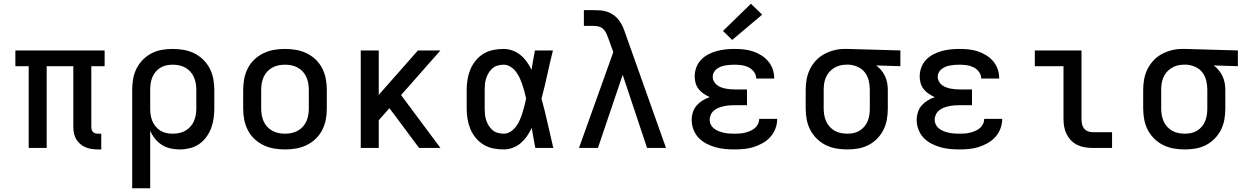

<svg xmlns="http://www.w3.org/2000/svg" viewBox="-20 -789 6640 1024"><path d="M502 8Q485 8 468.5 5.5Q452 3 436.5 -3.5Q421 -10 408 -21Q395 -32 386.5 -46.5Q378 -61 374.5 -77.5Q371 -94 371 -111V-436H229V0H133V-436H62V-520H538V-436H467V-111Q467 -104 469 -97Q471 -90 476 -85Q481 -80 488 -78Q495 -76 502 -76H520V8Z M685 215V-310Q685 -339 690 -368Q695 -397 708 -423Q721 -449 741.5 -470Q762 -491 788 -504.5Q814 -518 843 -523Q872 -528 901 -528Q930 -528 959.5 -523Q989 -518 1015.5 -505Q1042 -492 1063.5 -471Q1085 -450 1098.5 -424Q1112 -398 1117.5 -368.5Q1123 -339 1123 -310V-210Q1123 -183 1119 -156Q1115 -129 1105.5 -104Q1096 -79 1079.5 -57Q1063 -35 1041 -20Q1019 -5 992 1.5Q965 8 938 8Q913 8 888.5 2.5Q864 -3 843 -16.5Q822 -30 806.5 -49.5Q791 -69 781 -92V215ZM901 -76Q918 -76 935.5 -79.5Q953 -83 968 -91.5Q983 -100 995 -113Q1007 -126 1014 -142Q1021 -158 1024 -175.5Q1027 -193 1027 -210V-310Q1027 -327 1024 -344.5Q1021 -362 1014 -378Q1007 -394 995 -407Q983 -420 968 -428.5Q953 -437 935.5 -440.5Q918 -444 901 -444Q884 -444 867 -440.5Q850 -437 835.5 -428Q821 -419 810 -406Q799 -393 792.5 -377Q786 -361 783.5 -344Q781 -327 781 -310V-210Q781 -193 783.5 -176Q786 -159 792.5 -143.5Q799 -128 810 -114.5Q821 -101 835.5 -92Q850 -83 867 -79.5Q884 -76 901 -76Z M1500 8Q1470 8 1441 3Q1412 -2 1385 -15Q1358 -28 1336.5 -48.5Q1315 -69 1301.5 -95.5Q1288 -122 1282.5 -151Q1277 -180 1277 -210V-310Q1277 -340 1282.5 -369Q1288 -398 1301.5 -424.5Q1315 -451 1336.5 -471.5Q1358 -492 1385 -505Q1412 -518 1441 -523Q1470 -528 1500 -528Q1530 -528 1559 -523Q1588 -518 1615 -505Q1642 -492 1663.5 -471.5Q1685 -451 1698.5 -424.5Q1712 -398 1717.5 -369Q1723 -340 1723 -310V-210Q1723 -180 1717.5 -151Q1712 -122 1698.5 -95.5Q1685 -69 1663.5 -48.5Q1642 -28 1615 -15Q1588 -2 1559 3Q1530 8 1500 8ZM1500 -76Q1518 -76 1535 -79.5Q1552 -83 1567.5 -91.5Q1583 -100 1595 -113Q1607 -126 1614 -142Q1621 -158 1624 -175Q1627 -192 1627 -210V-310Q1627 -328 1624 -345Q1621 -362 1614 -378Q1607 -394 1595 -407Q1583 -420 1567.5 -428.5Q1552 -437 1535 -440.5Q1518 -444 1500 -444Q1482 -444 1465 -440.5Q1448 -437 1432.5 -428.5Q1417 -420 1405 -407Q1393 -394 1386 -378Q1379 -362 1376 -345Q1373 -328 1373 -310V-210Q1373 -192 1376 -175Q1379 -158 1386 -142Q1393 -126 1405 -113Q1417 -100 1432.5 -91.5Q1448 -83 1465 -79.5Q1482 -76 1500 -76Z M1904 0V-520H2000V-283L2209 -520H2329L2119 -282L2329 0H2215L2102 -152L2057 -212L2000 -148V0Z M2666 8Q2638 8 2610.5 2.5Q2583 -3 2559 -17.5Q2535 -32 2517 -54Q2499 -76 2488.5 -101.5Q2478 -127 2473.5 -154.5Q2469 -182 2469 -210V-310Q2469 -338 2473.5 -365.5Q2478 -393 2488.5 -418.5Q2499 -444 2517 -466Q2535 -488 2559 -502.5Q2583 -517 2610.5 -522.5Q2638 -528 2666 -528Q2690 -528 2713.5 -519.5Q2737 -511 2756 -495.5Q2775 -480 2789.5 -459.5Q2804 -439 2815 -417Q2819 -443 2823.5 -468.5Q2828 -494 2833 -520H2929Q2913 -456 2899 -391.5Q2885 -327 2868 -263Q2886 -198 2900.5 -132Q2915 -66 2931 0H2835Q2830 -27 2825 -53.5Q2820 -80 2816 -107Q2805 -84 2791 -63.5Q2777 -43 2758 -26.5Q2739 -10 2715 -1Q2691 8 2666 8ZM2666 -76Q2686 -76 2703 -87Q2720 -98 2732 -114Q2744 -130 2752 -148.5Q2760 -167 2766 -186Q2772 -205 2777 -224.5Q2782 -244 2786 -263Q2782 -282 2777 -301Q2772 -320 2765.5 -338.5Q2759 -357 2751 -374.5Q2743 -392 2731 -407.5Q2719 -423 2702 -433.5Q2685 -444 2666 -444Q2650 -444 2634.5 -439.5Q2619 -435 2607 -425Q2595 -415 2586.5 -401Q2578 -387 2573 -372Q2568 -357 2566.5 -341.5Q2565 -326 2565 -310V-210Q2565 -194 2566.5 -178.5Q2568 -163 2573 -148Q2578 -133 2586.5 -119Q2595 -105 2607 -95Q2619 -85 2634.5 -80.5Q2650 -76 2666 -76Z M3068 0 3251 -511 3225 -583Q3220 -597 3214 -610.5Q3208 -624 3197.5 -634Q3187 -644 3173 -647.5Q3159 -651 3144 -651H3094V-735H3144Q3164 -735 3183 -733.5Q3202 -732 3220.5 -725.5Q3239 -719 3254.5 -707.5Q3270 -696 3281.5 -680.5Q3293 -665 3301 -647.5Q3309 -630 3315 -611L3532 0H3431L3301 -390L3169 0Z M3897 8Q3871 8 3845.5 5.5Q3820 3 3795 -4Q3770 -11 3746.5 -23.5Q3723 -36 3705.5 -54.5Q3688 -73 3678.5 -98Q3669 -123 3669 -149Q3669 -170 3675.5 -190.5Q3682 -211 3695.5 -226.5Q3709 -242 3727 -253Q3745 -264 3765 -271Q3748 -279 3733 -289Q3718 -299 3706.5 -313.5Q3695 -328 3690 -345.5Q3685 -363 3685 -381Q3685 -406 3693.5 -429Q3702 -452 3718.5 -469.5Q3735 -487 3756.5 -498.5Q3778 -510 3801.5 -516.5Q3825 -523 3849 -525.5Q3873 -528 3897 -528Q3922 -528 3946.5 -525.5Q3971 -523 3994 -515.5Q4017 -508 4038.5 -495Q4060 -482 4076 -463.5Q4092 -445 4100.5 -421.5Q4109 -398 4109 -373Q4109 -373 4109 -372Q4109 -371 4109 -370H4013Q4013 -371 4013 -371Q4013 -371 4013 -371Q4013 -390 4001 -406Q3989 -422 3971.5 -430.5Q3954 -439 3935 -441.5Q3916 -444 3897 -444Q3885 -444 3872.5 -443Q3860 -442 3848 -440Q3836 -438 3824.5 -433.5Q3813 -429 3803 -421.5Q3793 -414 3787 -403Q3781 -392 3781 -380Q3781 -380 3781 -380Q3781 -380 3781 -380Q3781 -367 3787 -355.5Q3793 -344 3803 -336Q3813 -328 3825 -323.5Q3837 -319 3849.5 -316.5Q3862 -314 3874.5 -313Q3887 -312 3900 -312H3964V-228H3900Q3886 -228 3871.5 -227Q3857 -226 3842.5 -223Q3828 -220 3814.5 -215Q3801 -210 3789.5 -201Q3778 -192 3771.5 -178.5Q3765 -165 3765 -151Q3765 -137 3771.5 -124Q3778 -111 3789.5 -102.5Q3801 -94 3814 -89Q3827 -84 3841 -81Q3855 -78 3869 -77Q3883 -76 3897 -76Q3912 -76 3926 -77Q3940 -78 3954 -81.5Q3968 -85 3981 -90.5Q3994 -96 4005 -105Q4016 -114 4022.5 -127Q4029 -140 4029 -155H4125Q4125 -154 4125 -154Q4125 -154 4125 -154Q4125 -128 4115.5 -103Q4106 -78 4088.5 -58.5Q4071 -39 4048 -26Q4025 -13 4000 -5Q3975 3 3949 5.5Q3923 8 3897 8ZM3885 -576 3836 -624 3985 -769 4045 -711Z M4499 8Q4470 8 4440.5 3Q4411 -2 4384.5 -15Q4358 -28 4336.5 -49Q4315 -70 4301.5 -96Q4288 -122 4282.5 -151.5Q4277 -181 4277 -210V-310Q4277 -338 4282 -366Q4287 -394 4299.5 -419.5Q4312 -445 4331.5 -466Q4351 -487 4376 -500.5Q4401 -514 4428.5 -521Q4456 -528 4484 -528Q4488 -528 4492 -528Q4496 -528 4500 -528L4782 -520V-436L4653 -440Q4668 -429 4680 -414.5Q4692 -400 4700 -383Q4708 -366 4711.5 -347.5Q4715 -329 4715 -310V-210Q4715 -181 4710 -152Q4705 -123 4692 -97Q4679 -71 4658.5 -50Q4638 -29 4612 -15.5Q4586 -2 4557 3Q4528 8 4499 8ZM4499 -76Q4516 -76 4533 -79.5Q4550 -83 4564.5 -92Q4579 -101 4590 -114Q4601 -127 4607.5 -143Q4614 -159 4616.5 -176Q4619 -193 4619 -210V-310Q4619 -334 4613.5 -358Q4608 -382 4593.5 -401.5Q4579 -421 4556.5 -431.5Q4534 -442 4510 -444H4500Q4498 -444 4496 -444Q4494 -444 4491 -444Q4475 -444 4458.5 -439.5Q4442 -435 4427.5 -426Q4413 -417 4402 -404Q4391 -391 4384.5 -375.5Q4378 -360 4375.5 -343.5Q4373 -327 4373 -310V-210Q4373 -193 4376 -175.5Q4379 -158 4386 -142Q4393 -126 4405 -113Q4417 -100 4432 -91.5Q4447 -83 4464.5 -79.5Q4482 -76 4499 -76Z M5097 8Q5071 8 5045.5 5.5Q5020 3 4995 -4Q4970 -11 4946.5 -23.5Q4923 -36 4905.5 -54.5Q4888 -73 4878.5 -98Q4869 -123 4869 -149Q4869 -170 4875.5 -190.5Q4882 -211 4895.5 -226.5Q4909 -242 4927 -253Q4945 -264 4965 -271Q4948 -279 4933 -289Q4918 -299 4906.5 -313.5Q4895 -328 4890 -345.5Q4885 -363 4885 -381Q4885 -406 4893.5 -429Q4902 -452 4918.5 -469.5Q4935 -487 4956.5 -498.5Q4978 -510 5001.5 -516.5Q5025 -523 5049 -525.5Q5073 -528 5097 -528Q5122 -528 5146.5 -525.5Q5171 -523 5194 -515.5Q5217 -508 5238.5 -495Q5260 -482 5276 -463.5Q5292 -445 5300.5 -421.5Q5309 -398 5309 -373Q5309 -373 5309 -372Q5309 -371 5309 -370H5213Q5213 -371 5213 -371Q5213 -371 5213 -371Q5213 -390 5201 -406Q5189 -422 5171.5 -430.5Q5154 -439 5135 -441.5Q5116 -444 5097 -444Q5085 -444 5072.5 -443Q5060 -442 5048 -440Q5036 -438 5024.5 -433.5Q5013 -429 5003 -421.5Q4993 -414 4987 -403Q4981 -392 4981 -380Q4981 -380 4981 -380Q4981 -380 4981 -380Q4981 -367 4987 -355.5Q4993 -344 5003 -336Q5013 -328 5025 -323.5Q5037 -319 5049.5 -316.5Q5062 -314 5074.5 -313Q5087 -312 5100 -312H5164V-228H5100Q5086 -228 5071.5 -227Q5057 -226 5042.5 -223Q5028 -220 5014.5 -215Q5001 -210 4989.5 -201Q4978 -192 4971.5 -178.5Q4965 -165 4965 -151Q4965 -137 4971.5 -124Q4978 -111 4989.5 -102.5Q5001 -94 5014 -89Q5027 -84 5041 -81Q5055 -78 5069 -77Q5083 -76 5097 -76Q5112 -76 5126 -77Q5140 -78 5154 -81.5Q5168 -85 5181 -90.5Q5194 -96 5205 -105Q5216 -114 5222.5 -127Q5229 -140 5229 -155H5325Q5325 -154 5325 -154Q5325 -154 5325 -154Q5325 -128 5315.5 -103Q5306 -78 5288.5 -58.5Q5271 -39 5248 -26Q5225 -13 5200 -5Q5175 3 5149 5.5Q5123 8 5097 8Z M5807 0Q5786 0 5765.5 -3.5Q5745 -7 5726 -16Q5707 -25 5692.5 -40Q5678 -55 5668.5 -74Q5659 -93 5655.5 -113.5Q5652 -134 5652 -155V-436H5499V-520H5748V-155Q5748 -142 5750.5 -128.5Q5753 -115 5761 -104.5Q5769 -94 5781.5 -89Q5794 -84 5807 -84H5911V0Z M6299 8Q6270 8 6240.5 3Q6211 -2 6184.5 -15Q6158 -28 6136.5 -49Q6115 -70 6101.5 -96Q6088 -122 6082.5 -151.5Q6077 -181 6077 -210V-310Q6077 -338 6082 -366Q6087 -394 6099.5 -419.5Q6112 -445 6131.5 -466Q6151 -487 6176 -500.5Q6201 -514 6228.5 -521Q6256 -528 6284 -528Q6288 -528 6292 -528Q6296 -528 6300 -528L6582 -520V-436L6453 -440Q6468 -429 6480 -414.5Q6492 -400 6500 -383Q6508 -366 6511.5 -347.5Q6515 -329 6515 -310V-210Q6515 -181 6510 -152Q6505 -123 6492 -97Q6479 -71 6458.5 -50Q6438 -29 6412 -15.5Q6386 -2 6357 3Q6328 8 6299 8ZM6299 -76Q6316 -76 6333 -79.5Q6350 -83 6364.5 -92Q6379 -101 6390 -114Q6401 -127 6407.5 -143Q6414 -159 6416.5 -176Q6419 -193 6419 -210V-310Q6419 -334 6413.5 -358Q6408 -382 6393.5 -401.5Q6379 -421 6356.5 -431.5Q6334 -442 6310 -444H6300Q6298 -444 6296 -444Q6294 -444 6291 -444Q6275 -444 6258.5 -439.5Q6242 -435 6227.5 -426Q6213 -417 6202 -404Q6191 -391 6184.5 -375.5Q6178 -360 6175.5 -343.5Q6173 -327 6173 -310V-210Q6173 -193 6176 -175.5Q6179 -158 6186 -142Q6193 -126 6205 -113Q6217 -100 6232 -91.5Q6247 -83 6264.5 -79.5Q6282 -76 6299 -76Z"/></svg>

Font: Iosevka SS04 Medium Extended
Style: Regular
Weight: 500
Width: 7
Monospace: yes
Designer: Belleve Invis
Foundry: Belleve Invis
Version: Version 19.0.0; ttfautohint (v1.8.4)